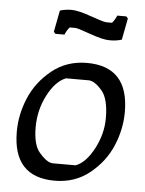

<svg xmlns="http://www.w3.org/2000/svg" viewBox="-51 -732 592 783"><g transform="rotate(5 245.0 -340.0)"><path d="M178 -62 186 -60H282Q324 -76 356 -137Q388 -198 388 -262Q388 -341 360 -374Q335 -403 316 -408L308 -410H212Q170 -394 138 -333Q106 -272 106 -200.5Q106 -129 132.5 -98Q159 -67 178 -62ZM202 10Q31 10 31 -176Q31 -246 59.5 -314Q88 -382 148.5 -431Q209 -480 292 -480Q463 -480 463 -294Q463 -224 434.5 -156Q406 -88 345.5 -39Q285 10 202 10ZM425 -587Q404 -580 375.5 -580Q347 -580 294.5 -599Q242 -618 232 -618H209Q198 -606 190 -587H153L146 -595L163 -683Q184 -690 211 -690Q238 -690 291.5 -671Q345 -652 356 -652H379Q390 -664 398 -683H435L442 -675Z"/></g></svg>

Font: Kotta One
Style: Regular
Weight: 400
Designer: Ania Kruk
Foundry: Ania Kruk
Version: Version 1.001